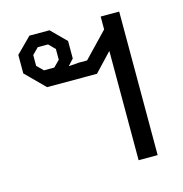

<svg xmlns="http://www.w3.org/2000/svg" viewBox="-88 -639 689 721"><g transform="rotate(-15 256.5 -279.0)"><path d="M364 -425 297 -354H103L30 -427V-499L89 -558H167L224 -501V-433L202 -409L242 -412H274L366 -508V-558H438V0H364ZM148 -418 172 -442V-484L148 -508H108L84 -484V-442L108 -418Z"/></g></svg>

Font: Chakra Petch
Style: Regular
Weight: 400
Designer: Katatrad Aksorn Co.,Ltd.
Foundry: Cadson Demak Co.,Ltd.
Version: Version 1.000; ttfautohint (v1.6)